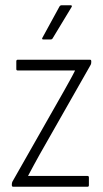

<svg xmlns="http://www.w3.org/2000/svg" viewBox="-20 -710 392 730"><path d="M30 0Q25 0 25 -6V-9Q25 -14 27 -19L222 -362Q233 -382 244 -401.5Q255 -421 265 -441V-442Q246 -442 226.5 -442Q207 -442 188 -442H48Q42 -442 42 -447V-477Q42 -483 48 -483H322Q327 -483 327 -477V-474Q327 -468 325 -464L131 -123Q120 -103 109 -83Q98 -63 87 -42V-41Q104 -41 120.5 -41Q137 -41 155 -41H313Q318 -41 318 -35V-6Q318 0 313 0ZM145 -560Q138 -560 141 -566L206 -685Q209 -690 214 -690H249Q252 -690 253 -688Q254 -686 252 -683L180 -564Q178 -560 172 -560Z"/></svg>

Font: Sofia Sans Condensed Light
Style: Regular
Weight: 300
Designer: Botio Nikoltchev, Ani Petrova
Foundry: lettersoup
Version: Version 4.101